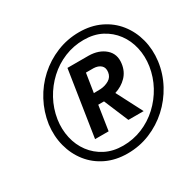

<svg xmlns="http://www.w3.org/2000/svg" viewBox="-155 -884 1089 1068"><g transform="rotate(-30 389.5 -350.0)"><path d="M74 -350Q65 -278 82 -213Q99 -148 139 -97.5Q179 -47 239 -18.5Q299 10 374 10Q451 10 519 -18Q587 -46 641 -95Q695 -144 730.5 -209.5Q766 -275 776 -350Q785 -422 768 -487Q751 -552 711 -602.5Q671 -653 611 -681.5Q551 -710 476 -710Q400 -710 331.5 -682Q263 -654 209 -605Q155 -556 120 -490.5Q85 -425 74 -350ZM130 -350Q140 -414 170.5 -470Q201 -526 247.5 -569Q294 -612 352.5 -636Q411 -660 476 -660Q541 -660 590 -634.5Q639 -609 671.5 -565.5Q704 -522 716.5 -466Q729 -410 720 -350Q710 -286 679.5 -230Q649 -174 602.5 -131Q556 -88 497.5 -64Q439 -40 374 -40Q310 -40 260.5 -65.5Q211 -91 178.5 -134.5Q146 -178 133.5 -234Q121 -290 130 -350ZM367 -307H404L470 -150H568L482 -316Q527 -330 557.5 -361.5Q588 -393 594 -440Q602 -499 562 -534Q522 -569 457 -570H408H374H321L256 -150H343ZM378 -375 397 -496H446Q475 -495 492 -480Q509 -465 505 -436Q501 -407 476.5 -392.5Q452 -378 422 -376Z"/></g></svg>

Font: Jost* 600 Semi Italic
Style: Italic
Weight: 600
Italic angle: -10°
Version: Version 3.200; ttfautohint (v0.97) -l 8 -r 50 -G 200 -x 14 -